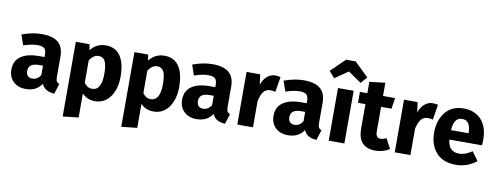

<svg xmlns="http://www.w3.org/2000/svg" viewBox="-77 -1253 4947 1907"><g transform="rotate(10 2396.0 -300.0)"><path d="M484 -154Q484 -124 492.5 -110Q501 -96 520 -89L487 14Q438 10 407 -7.5Q376 -25 359 -63Q307 17 199 17Q120 17 73 -29Q26 -75 26 -149Q26 -236 90 -282Q154 -328 275 -328H329V-351Q329 -398 309 -415.5Q289 -433 239 -433Q182 -433 100 -405L64 -509Q169 -548 264 -548Q378 -548 431 -501Q484 -454 484 -360ZM245 -96Q299 -96 329 -147V-241H290Q183 -241 183 -163Q183 -131 199.5 -113.5Q216 -96 245 -96Z M909 -548Q1009 -548 1058 -474Q1107 -400 1107 -267Q1107 -142 1050 -62.5Q993 17 896 17Q816 17 767 -38V205L609 222V-531H748L756 -472Q817 -548 909 -548ZM847 -99Q943 -99 943 -265Q943 -359 922 -395.5Q901 -432 858 -432Q804 -432 767 -370V-146Q799 -99 847 -99Z M1500 -548Q1600 -548 1649 -474Q1698 -400 1698 -267Q1698 -142 1641 -62.5Q1584 17 1487 17Q1407 17 1358 -38V205L1200 222V-531H1339L1347 -472Q1408 -548 1500 -548ZM1438 -99Q1534 -99 1534 -265Q1534 -359 1513 -395.5Q1492 -432 1449 -432Q1395 -432 1358 -370V-146Q1390 -99 1438 -99Z M2206 -154Q2206 -124 2214.5 -110Q2223 -96 2242 -89L2209 14Q2160 10 2129 -7.5Q2098 -25 2081 -63Q2029 17 1921 17Q1842 17 1795 -29Q1748 -75 1748 -149Q1748 -236 1812 -282Q1876 -328 1997 -328H2051V-351Q2051 -398 2031 -415.5Q2011 -433 1961 -433Q1904 -433 1822 -405L1786 -509Q1891 -548 1986 -548Q2100 -548 2153 -501Q2206 -454 2206 -360ZM1967 -96Q2021 -96 2051 -147V-241H2012Q1905 -241 1905 -163Q1905 -131 1921.5 -113.5Q1938 -96 1967 -96Z M2619 -546Q2647 -546 2672 -539L2647 -386Q2617 -393 2599 -393Q2553 -393 2528.5 -362Q2504 -331 2489 -267V0H2331V-531H2468L2482 -428Q2500 -483 2536.5 -514.5Q2573 -546 2619 -546Z M3128 -154Q3128 -124 3136.5 -110Q3145 -96 3164 -89L3131 14Q3082 10 3051 -7.5Q3020 -25 3003 -63Q2951 17 2843 17Q2764 17 2717 -29Q2670 -75 2670 -149Q2670 -236 2734 -282Q2798 -328 2919 -328H2973V-351Q2973 -398 2953 -415.5Q2933 -433 2883 -433Q2826 -433 2744 -405L2708 -509Q2813 -548 2908 -548Q3022 -548 3075 -501Q3128 -454 3128 -360ZM2889 -96Q2943 -96 2973 -147V-241H2934Q2827 -241 2827 -163Q2827 -131 2843.5 -113.5Q2860 -96 2889 -96Z M3198 -620 3142 -685 3283 -822H3380L3521 -685L3465 -620L3332 -712ZM3411 -531V0H3253V-531Z M3814 -125 3867 -25Q3807 17 3723 17Q3549 16 3549 -175V-421H3474V-531H3549V-646L3707 -664V-531H3829L3812 -421H3707V-177Q3707 -140 3719 -124Q3731 -108 3757 -108Q3784 -108 3814 -125Z M4207 -546Q4235 -546 4260 -539L4235 -386Q4205 -393 4187 -393Q4141 -393 4116.5 -362Q4092 -331 4077 -267V0H3919V-531H4056L4070 -428Q4088 -483 4124.5 -514.5Q4161 -546 4207 -546Z M4763 -276Q4763 -243 4760 -219H4431Q4439 -152 4469 -125Q4499 -98 4552 -98Q4611 -98 4679 -145L4744 -57Q4651 17 4537 17Q4408 17 4339 -59Q4270 -135 4270 -263Q4270 -387 4335.5 -467.5Q4401 -548 4518 -548Q4633 -548 4698 -476Q4763 -404 4763 -276ZM4608 -314V-321Q4606 -443 4522 -443Q4481 -443 4458.5 -413Q4436 -383 4431 -314Z"/></g></svg>

Font: FiraGO
Style: Bold
Weight: 700
Designer: bBox Type
Foundry: bBox Type GmbH
Version: Version 1.001;PS 001.001;hotconv 1.0.88;makeotf.lib2.5.64775